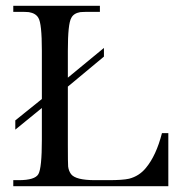

<svg xmlns="http://www.w3.org/2000/svg" viewBox="-20 -645 610 665"><path d="M125 -271 33 -196V-228L125 -302V-469Q125 -564 113 -583Q104 -599 80 -603Q73 -604 41 -604H26V-625H326V-604H299Q267 -604 258 -603Q235 -599 227 -583Q215 -563 215 -469V-376L340 -479V-449L215 -345V-143Q215 -80 216 -68Q218 -53 226 -42Q242 -21 309 -21H356Q405 -21 427 -26Q462 -35 485 -63Q521 -106 541 -184H563V0H26V-21H45Q101 -21 113 -42Q125 -63 125 -162Z"/></svg>

Font: New Athena Unicode
Style: Regular
Weight: 400
Designer: J. Rusten 1997; rev. by R. Hancock 2001, 2002, rev. by D. Mastronarde 2002-2021
Foundry: GreekKeys New Athena Unicode
Version: Version 5.008